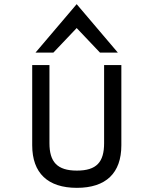

<svg xmlns="http://www.w3.org/2000/svg" viewBox="-20 -893 739 924"><path d="M237 -640 349 -758 461 -640H547L349 -873L151 -640ZM481 -204C481 -113 445 -72 350 -72C255 -72 218 -114 218 -204V-580H135V-194C135 -60 210 11 350 11C490 11 564 -60 564 -194V-580H481Z"/></svg>

Font: Charger Monospace
Style: Regular
Weight: 400
Designer: Jasper
Foundry: Cannot Into Space Fonts
Version: Version 0.980